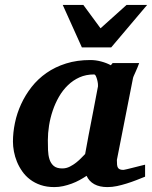

<svg xmlns="http://www.w3.org/2000/svg" viewBox="-20 -742 613 774"><path d="M375 -394Q375.5 -396 374.8 -403.8Q374 -411.6 371.8 -420.2Q369.6 -428.7 366.5 -435.3Q363.3 -441.9 358.9 -441.9Q326.7 -441.9 300.5 -430.2Q274.4 -418.5 253.7 -398.4Q232.9 -378.4 217.8 -352.1Q202.6 -325.7 192.6 -296.1Q182.6 -266.6 177.7 -235.8Q172.9 -205.1 172.9 -176.8Q172.9 -156.7 173.6 -136.7Q174.3 -116.7 179.4 -100.1Q184.6 -83.5 196.5 -73.2Q208.5 -63 231 -63Q247.1 -63 261.5 -70.3Q275.9 -77.6 287.8 -87.2Q299.8 -96.7 308.8 -106.4Q317.9 -116.2 323.2 -121.1Q326.7 -141.1 328.9 -152.1Q331.1 -163.1 332.8 -173.1Q334.5 -183.1 336.9 -195.8Q339.4 -208.5 344 -232.2Q348.6 -255.9 356 -294.2Q363.3 -332.5 375 -394ZM564.9 -29.8Q547.9 -22.9 529.1 -15.6Q510.3 -8.3 490.7 -2.2Q471.2 3.9 451.7 8.1Q432.1 12.2 413.1 12.2Q381.3 12.2 360.1 0.5Q338.9 -11.2 329.1 -33.2Q315.9 -24.4 300.8 -16.1Q285.6 -7.8 269 -1.7Q252.4 4.4 234.9 8.3Q217.3 12.2 199.2 12.2Q168.5 12.2 144 3.9Q119.6 -4.4 101.1 -18.6Q82.5 -32.7 69.6 -51.3Q56.6 -69.8 48.3 -90.1Q40 -110.4 36.1 -131.3Q32.2 -152.3 32.2 -170.9Q32.2 -208 40.3 -246.8Q48.3 -285.6 65.2 -322.3Q82 -358.9 107.4 -391.4Q132.8 -423.8 167.5 -448Q202.1 -472.2 246.3 -486.1Q290.5 -500 344.2 -500Q366.2 -500 387.9 -494.1Q409.7 -488.3 426.8 -479L434.1 -487.8H541Q538.6 -480.5 534.7 -471.2Q530.8 -461.9 526.9 -453.1Q522.9 -444.3 519.8 -437.3Q516.6 -430.2 516.1 -426.8L451.2 -97.2Q451.2 -85.9 451.9 -78.1Q452.6 -70.3 455.6 -65.7Q458.5 -61 463.9 -59.1Q469.2 -57.1 478 -57.1Q480 -57.1 492.4 -60.1Q504.9 -63 519.8 -66.9Q534.7 -70.8 547.9 -74Q561 -77.1 564.9 -78.1ZM428.2 -550.8H310.1L232.9 -722.2H315.9L385.3 -627.9L490.2 -722.2H573.2Z"/></svg>

Font: Charis SIL APac
Style: Bold Italic
Weight: 700
Italic angle: -11°
Foundry: SIL International
Version: Version 5.000